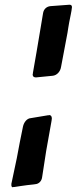

<svg xmlns="http://www.w3.org/2000/svg" viewBox="-20 -776 324 811"><path d="M203 -456C220 -458 235 -473 238 -494L242 -515C251 -561 258 -601 265 -637C267 -652 270 -667 272 -680C274 -692 277 -704 279 -715C280 -721 281 -726 282 -731L283 -739C283 -741 284 -743 284 -746C284 -754 279 -756 273 -756L192 -750C177 -748 165 -738 162 -721C159 -701 155 -681 152 -661C146 -625 140 -590 134 -554L119 -468V-466L118 -462V-461C118 -452 124 -449 132 -449ZM66 10C85 7 103 5 122 3L129 2C144 1 156 -11 158 -28L175 -138L198 -267V-269L199 -274C199 -284 196 -289 189 -290L185 -289H182L110 -277C94 -276 81 -260 77 -241C68 -197 59 -153 51 -108L29 -4C28 -2 28 1 28 6C28 11 30 14 33 15L37 14H40Z"/></svg>

Font: Bangerz
Style: Regular
Weight: 400
Designer: vernon adams
Foundry: Vernon Adams
Version: Version 2.10;December 28, 2023;FontCreator 13.0.0.2683 64-bi